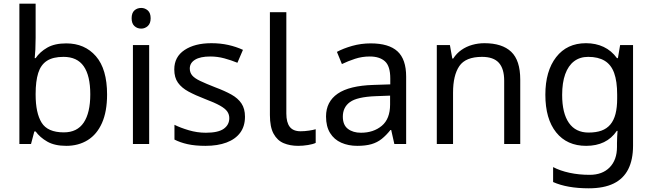

<svg xmlns="http://www.w3.org/2000/svg" viewBox="-20 -780 3534 1040"><path d="M173 -575Q173 -541 171.5 -511.5Q170 -482 168 -465H173Q196 -499 236 -522Q276 -545 339 -545Q439 -545 499.5 -475.5Q560 -406 560 -268Q560 -176 532.5 -114Q505 -52 455 -21Q405 10 339 10Q276 10 236 -13Q196 -36 173 -68H166L148 0H85V-760H173ZM324 -472Q267 -472 234 -450.5Q201 -429 187 -384.5Q173 -340 173 -271V-267Q173 -168 205.5 -115.5Q238 -63 326 -63Q398 -63 433.5 -116Q469 -169 469 -269Q469 -370 433.5 -421Q398 -472 324 -472Z M788 -536V0H700V-536ZM745 -737Q765 -737 780.5 -723.5Q796 -710 796 -681Q796 -653 780.5 -639Q765 -625 745 -625Q723 -625 708 -639Q693 -653 693 -681Q693 -710 708 -723.5Q723 -737 745 -737Z M1307 -148Q1307 -96 1281 -61Q1255 -26 1207 -8Q1159 10 1093 10Q1037 10 996.5 1Q956 -8 925 -24V-104Q957 -88 1002.5 -74.5Q1048 -61 1095 -61Q1162 -61 1192 -82.5Q1222 -104 1222 -140Q1222 -160 1211 -176Q1200 -192 1171.5 -208Q1143 -224 1090 -244Q1038 -264 1001 -284Q964 -304 944 -332Q924 -360 924 -404Q924 -472 979.5 -509Q1035 -546 1125 -546Q1174 -546 1216.5 -536.5Q1259 -527 1296 -510L1266 -440Q1232 -454 1195 -464Q1158 -474 1119 -474Q1065 -474 1036.5 -456.5Q1008 -439 1008 -409Q1008 -387 1021 -371.5Q1034 -356 1064.5 -341.5Q1095 -327 1146 -307Q1197 -288 1233 -268Q1269 -248 1288 -219.5Q1307 -191 1307 -148Z M1595 10Q1551 10 1516.5 -4.5Q1482 -19 1462 -55.5Q1442 -92 1442 -157V-714H1531V-165Q1531 -117 1549.5 -93Q1568 -69 1608 -69Q1630 -69 1653.5 -72.5Q1677 -76 1690 -80V-6Q1676 1 1648.5 5.5Q1621 10 1595 10Z M1988 -545Q2086 -545 2133 -502Q2180 -459 2180 -365V0H2116L2099 -76H2095Q2072 -47 2047.5 -27.5Q2023 -8 1991.5 1Q1960 10 1915 10Q1867 10 1828.5 -7Q1790 -24 1768 -59.5Q1746 -95 1746 -149Q1746 -229 1809 -272.5Q1872 -316 2003 -320L2094 -323V-355Q2094 -422 2065 -448Q2036 -474 1983 -474Q1941 -474 1903 -461.5Q1865 -449 1832 -433L1805 -499Q1840 -518 1888 -531.5Q1936 -545 1988 -545ZM2014 -259Q1914 -255 1875.5 -227Q1837 -199 1837 -148Q1837 -103 1864.5 -82Q1892 -61 1935 -61Q2003 -61 2048 -98.5Q2093 -136 2093 -214V-262Z M2604 -546Q2700 -546 2749 -499.5Q2798 -453 2798 -349V0H2711V-343Q2711 -408 2682 -440Q2653 -472 2591 -472Q2502 -472 2468 -422Q2434 -372 2434 -278V0H2346V-536H2417L2430 -463H2435Q2453 -491 2479.5 -509.5Q2506 -528 2538 -537Q2570 -546 2604 -546Z M3154 -546Q3207 -546 3249.5 -526Q3292 -506 3322 -465H3327L3339 -536H3409V9Q3409 85 3383 136.5Q3357 188 3304 214Q3251 240 3169 240Q3111 240 3062.5 231.5Q3014 223 2976 206V125Q3014 145 3065 156Q3116 167 3174 167Q3243 167 3282.5 126.5Q3322 86 3322 16V-5Q3322 -17 3323 -39.5Q3324 -62 3325 -71H3321Q3293 -30 3251.5 -10Q3210 10 3155 10Q3051 10 2992.5 -63Q2934 -136 2934 -267Q2934 -395 2992.5 -470.5Q3051 -546 3154 -546ZM3166 -472Q3121 -472 3089.5 -448Q3058 -424 3041.5 -378Q3025 -332 3025 -266Q3025 -167 3061.5 -114.5Q3098 -62 3168 -62Q3209 -62 3238 -72.5Q3267 -83 3286 -105.5Q3305 -128 3314 -163Q3323 -198 3323 -246V-267Q3323 -340 3306.5 -385Q3290 -430 3255 -451Q3220 -472 3166 -472Z"/></svg>

Font: ugurmukhi25
Style: Book
Weight: 400
Designer: Jelle Bosma - Monotype Design Team
Foundry: Monotype Imaging Inc.
Version: Version 2.003